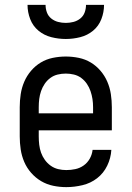

<svg xmlns="http://www.w3.org/2000/svg" viewBox="-20 -760 540 788"><path d="M252 8Q225 8 198.5 2.5Q172 -3 149 -16.5Q126 -30 108 -50.5Q90 -71 79.5 -95.5Q69 -120 65 -146.5Q61 -173 61 -200V-320Q61 -347 65 -373.5Q69 -400 79.5 -424.5Q90 -449 107.5 -469.5Q125 -490 147.5 -503.5Q170 -517 196.5 -522.5Q223 -528 250 -528Q277 -528 303.5 -522.5Q330 -517 352.5 -503.5Q375 -490 392.5 -469.5Q410 -449 420.5 -424.5Q431 -400 435 -373.5Q439 -347 439 -320V-225H139V-200Q139 -183 141 -166Q143 -149 148.5 -133.5Q154 -118 164 -104Q174 -90 188 -80Q202 -70 218.5 -66Q235 -62 252 -62Q271 -62 289.5 -66Q308 -70 323.5 -81Q339 -92 348.5 -109Q358 -126 360 -145H437Q435 -111 420 -80Q405 -49 378.5 -28.5Q352 -8 318.5 0Q285 8 252 8ZM362 -295V-320Q362 -337 359.5 -353.5Q357 -370 351.5 -386Q346 -402 336.5 -416Q327 -430 313.5 -440Q300 -450 283.5 -454Q267 -458 250 -458Q233 -458 216.5 -454Q200 -450 186.5 -440Q173 -430 163.5 -416Q154 -402 148.5 -386Q143 -370 141 -353.5Q139 -337 139 -320V-295ZM250 -600Q220 -600 190.5 -607.5Q161 -615 138 -634Q115 -653 104 -681.5Q93 -710 93 -740H167Q167 -724 172.5 -709Q178 -694 190.5 -684Q203 -674 218.5 -670Q234 -666 250 -666Q266 -666 281.5 -670Q297 -674 309.5 -684Q322 -694 327.5 -709Q333 -724 333 -740H407Q407 -710 396 -681.5Q385 -653 362 -634Q339 -615 309.5 -607.5Q280 -600 250 -600Z"/></svg>

Font: Iosevka Curly Slab
Style: Regular
Weight: 400
Monospace: yes
Designer: Belleve Invis
Foundry: Belleve Invis
Version: Version 22.1.2; ttfautohint (v1.8.4)